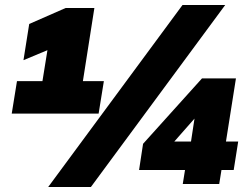

<svg xmlns="http://www.w3.org/2000/svg" viewBox="-20 -737 988 769"><path d="M27 0ZM27 -282ZM27 -282 48 -412H150L170 -536L74 -496L97 -641L243 -705H358L312 -412H396L375 -282ZM344 12H173L711 -717H882ZM712 0 721 -56H537L553 -161L789 -423H925L885 -170H934L916 -56H867L858 0ZM745 -170 759 -262 678 -170Z"/></svg>

Font: Winston Black
Style: Italic
Weight: 900
Italic angle: -9°
Designer: Original fonts by Vernon Adams / Changes by Cristiano Sobral
Foundry: VOriginal fonts by Vernon Adams / Changes by Cristiano Sobral
Version: Version 2.503;July 17, 2020;FontCreator 13.0.0.2655 64-bit